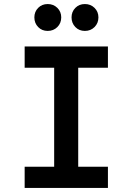

<svg xmlns="http://www.w3.org/2000/svg" viewBox="-20 -930 656 950"><path d="M248 0V-700H367V0ZM102 0V-105H514V0ZM102 -595V-700H514V-595ZM216 -777Q187.5 -777 168.8 -796.2Q150 -815.5 150 -844Q150 -872 168.8 -891Q187.5 -910 216 -910Q244.5 -910 263.8 -891Q283 -872 283 -844Q283 -815.5 263.8 -796.2Q244.5 -777 216 -777ZM400 -777Q371.5 -777 352.8 -796.2Q334 -815.5 334 -844Q334 -872 352.8 -891Q371.5 -910 400 -910Q428.5 -910 447.8 -891Q467 -872 467 -844Q467 -815.5 447.8 -796.2Q428.5 -777 400 -777Z"/></svg>

Font: Overpass Mono Light
Style: Regular
Weight: 300
Monospace: yes
Designer: Delve Withrington, Dave Bailey
Foundry: Delve Fonts LLC
Version: Version 4.000